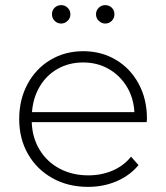

<svg xmlns="http://www.w3.org/2000/svg" viewBox="-20 -726 649 750"><path d="M553 -249H104Q106 -188 135 -140.5Q164 -93 213.5 -67Q263 -41 325 -41Q376 -41 419.5 -59.5Q463 -78 492 -114L521 -81Q487 -40 435.5 -18Q384 4 324 4Q246 4 185 -30Q124 -64 89.5 -124Q55 -184 55 -261Q55 -337 87.5 -397.5Q120 -458 177 -492Q234 -526 305 -526Q376 -526 432.5 -492.5Q489 -459 521.5 -399Q554 -339 554 -263ZM105 -288H505Q502 -344 475 -388Q448 -432 404 -457Q360 -482 305 -482Q250 -482 206 -457.5Q162 -433 135.5 -388.5Q109 -344 105 -288ZM183 -670Q183 -686 193.5 -696Q204 -706 219 -706Q234 -706 244.5 -695.5Q255 -685 255 -670Q255 -655 244 -644.5Q233 -634 219 -634Q204 -634 193.5 -644.5Q183 -655 183 -670ZM355 -670Q355 -685 365.5 -695.5Q376 -706 391 -706Q406 -706 416.5 -696Q427 -686 427 -670Q427 -655 416.5 -644.5Q406 -634 391 -634Q377 -634 366 -644.5Q355 -655 355 -670Z"/></svg>

Font: Montserrat Atlas Light
Style: Regular
Weight: 300
Designer: Julieta Ulanovsky
Foundry: Julieta Ulanovsky
Version: Version 7.200